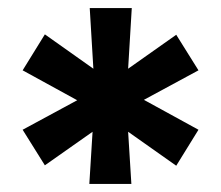

<svg xmlns="http://www.w3.org/2000/svg" viewBox="-20 -720 547 475"><path d="M201 -265 209 -394 91 -311 36 -399 171 -472 36 -546 91 -635 211 -550 202 -700H306L297 -550L416 -634L471 -546L336 -473L471 -399L416 -310L297 -394L305 -265Z"/></svg>

Font: SUSE ExtraBold
Style: Regular
Weight: 800
Designer: Rene Bieder
Foundry: SUSE
Version: Version 1.000